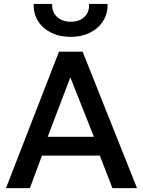

<svg xmlns="http://www.w3.org/2000/svg" viewBox="-20 -965 734 985"><path d="M10.7 0 282.6 -700H403.8L682.8 0H556.7L492.1 -166.9H195.4L133.3 0ZM224.7 -263.2H461.8L340.8 -568.2ZM343.2 -775.9Q285.8 -775.9 242.3 -797.4Q198.9 -818.9 175 -857.1Q151.2 -895.2 152.8 -944.8H247.7Q245.9 -903.9 272.2 -878.8Q298.4 -853.6 343.2 -853.6Q388.1 -853.6 413.7 -878.8Q439.2 -903.9 436.8 -944.8H531.9Q533.2 -895.2 509 -857.1Q484.7 -818.9 441.6 -797.4Q398.4 -775.9 343.2 -775.9Z"/></svg>

Font: Geologica-Sharp
Style: Regular
Weight: 100
Designer: Sindre Bremnes, Frode Helland
Foundry: Monokrom Skriftforlag AS
Version: Version 1.010;gftools[0.9.28]